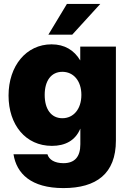

<svg xmlns="http://www.w3.org/2000/svg" viewBox="-20 -755 659 986"><path d="M305.7 210.9C474.6 210.9 575.2 137.2 575.2 -33.2V-515.6H392.1V-445.3H391.6C360.4 -497.6 311.5 -527.3 244.6 -527.3C114.7 -527.3 23.9 -416.5 23.9 -264.2C23.9 -114.3 111.3 -5.9 246.6 -5.9C314 -5.9 366.7 -32.7 392.1 -93.8H392.6V-14.2C392.6 50.8 363.3 83 305.7 83C260.7 83 231.4 64.9 223.6 37.1H49.3C64.9 136.2 139.2 210.9 305.7 210.9ZM300.3 -147.9C243.2 -147.9 209.5 -193.8 209.5 -267.6C209.5 -340.8 243.2 -386.2 300.3 -386.2C357.4 -386.2 397.9 -339.8 397.9 -267.6C397.9 -194.8 357.4 -147.9 300.3 -147.9ZM228.5 -577.1H351.1L495.1 -734.9H323.7Z"/></svg>

Font: Raveo Display Display ExtraBold
Style: Regular
Weight: 800
Designer: Jakub Foglar, Rasmus Andersson (Inter)
Foundry: Jakubfoglar.com
Version: Version 1.100;Glyphs 3.2.3 (3260)